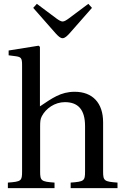

<svg xmlns="http://www.w3.org/2000/svg" viewBox="-20 -980 647 1000"><path d="M153 -939 270 -806C283 -792 294 -781 306 -781C318 -781 330 -793 342 -806L459 -939L440 -960L337 -883C326 -875 315 -868 306 -868C298 -868 286 -875 275 -883L172 -960ZM21 0H264V-29C195 -34 189 -38 189 -87V-321C189 -346 190 -360 198 -375C219 -415 265 -448 318 -448C386 -448 423 -410 423 -323V-87C423 -38 418 -34 348 -29V0H592V-29C523 -34 517 -38 517 -87V-343C517 -444 462 -502 369 -502C296 -502 251 -468 188 -426V-736L181 -742L25 -717V-692L63 -687C89 -683 95 -678 95 -642V-87C95 -38 91 -34 21 -29Z"/></svg>

Font: Lingua Franca
Style: Regular
Weight: 400
Version: Version 1.19